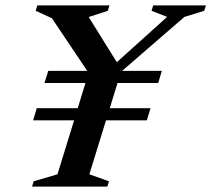

<svg xmlns="http://www.w3.org/2000/svg" viewBox="-20 -690 782 710"><path d="M536.5 -290 523 -245H372L310.5 -45.5L383 -19.5L377 0H98.5L104.5 -19.5L192.5 -45.5L254 -245H102.5L116 -290H267.5L296 -383H144.5L158.5 -428H302.5L172 -622.5L112 -650L118 -670H385L378.5 -650L308 -627L412 -460L598 -627.5L540.5 -650L546.5 -670H741.5L735 -650L662 -627.5L431.5 -428H578.5L565 -383H414.5L386 -290Z"/></svg>

Font: Newsreader 16pt SemiBold
Style: Italic
Weight: 600
Italic angle: -17°
Designer: Hugues Gentile
Foundry: Production Type
Version: Version 1.003; ttfautohint (v1.8.3)